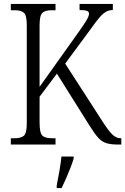

<svg xmlns="http://www.w3.org/2000/svg" viewBox="-20 -734 636 975"><path d="M35 0V-32H55Q87 -32 101.5 -45Q116 -58 116 -108V-606Q116 -655 102 -668.5Q88 -682 55 -682H35V-714H262V-682H241Q209 -682 195 -668.5Q181 -655 181 -605V-293L379 -571Q409 -613 420.5 -633Q432 -653 432 -665Q432 -675 421 -679Q410 -683 384 -683V-714H553V-683Q532 -683 516 -673Q500 -663 482.5 -642Q465 -621 441 -587L311 -411L502 -115Q531 -70 550.5 -51Q570 -32 592 -32H596V0H579Q542 0 519 -7.5Q496 -15 477.5 -36Q459 -57 434 -97L269 -360L181 -243V-111Q181 -59 195 -45.5Q209 -32 243 -32H262V0ZM268 208Q275 173 281.5 135.5Q288 98 292 61H354V71Q348 92 337.5 119Q327 146 315 173.5Q303 201 293 221H268Z"/></svg>

Font: Noto Serif Lao Condensed Light
Style: Regular
Weight: 300
Width: 3
Designer: Monotype Design Team
Foundry: Monotype Imaging Inc.
Version: Version 2.003; ttfautohint (v1.8.4.7-5d5b)